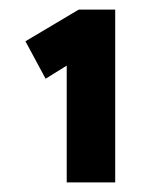

<svg xmlns="http://www.w3.org/2000/svg" viewBox="-20 -810 328 400"><path d="M119 -716 133 -682 75 -646 33 -724 144 -790H220V-430H170Q158 -430 145.5 -430Q133 -430 119 -430Z"/></svg>

Font: Mach SemiBold
Style: Regular
Weight: 600
Version: Version 1.002